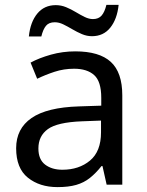

<svg xmlns="http://www.w3.org/2000/svg" viewBox="-20 -755 601 785"><path d="M288 -545Q386 -545 433 -502Q480 -459 480 -365V0H416L399 -76H395Q372 -47 347.5 -27.5Q323 -8 291.5 1Q260 10 215 10Q142 10 94 -28.5Q46 -67 46 -149Q46 -229 109 -272.5Q172 -316 303 -320L394 -323V-355Q394 -422 365 -448Q336 -474 283 -474Q241 -474 203 -461.5Q165 -449 132 -433L105 -499Q140 -518 188 -531.5Q236 -545 288 -545ZM314 -259Q214 -255 175.5 -227Q137 -199 137 -148Q137 -103 164.5 -82Q192 -61 235 -61Q303 -61 348 -98.5Q393 -136 393 -214V-262ZM98 -606Q104 -665 132.5 -699.5Q161 -734 208 -734Q230 -734 250.5 -725.5Q271 -717 290 -705.5Q309 -694 326.5 -685.5Q344 -677 360 -677Q383 -677 395.5 -691.5Q408 -706 415 -735H465Q459 -677 431 -642Q403 -607 356 -607Q335 -607 315 -615.5Q295 -624 275.5 -635.5Q256 -647 238.5 -655.5Q221 -664 204 -664Q180 -664 168 -649.5Q156 -635 149 -606Z"/></svg>

Font: Noto Sans Cham
Style: Regular
Weight: 400
Designer: Monotype Design Team
Foundry: Monotype Imaging Inc.
Version: Version 2.002